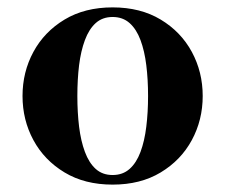

<svg xmlns="http://www.w3.org/2000/svg" viewBox="-20 -490 610 520"><path d="M285 10Q209.5 10 154.8 -23Q100 -56 70.5 -110.5Q41 -165 41 -230Q41 -295 70.5 -349.5Q100 -404 154.8 -437Q209.5 -470 285 -470Q360.5 -470 415.2 -437Q470 -404 499.5 -349.5Q529 -295 529 -230Q529 -165 499.5 -110.5Q470 -56 415.2 -23Q360.5 10 285 10ZM285 -16Q312.5 -16 331 -32.5Q349.5 -49 360.5 -78.5Q371.5 -108 376.2 -146.8Q381 -185.5 381 -230Q381 -275 376.2 -313.5Q371.5 -352 360.5 -381.5Q349.5 -411 331 -427.5Q312.5 -444 285 -444Q257.5 -444 239.2 -427.5Q221 -411 210 -381.5Q199 -352 194.2 -313.5Q189.5 -275 189.5 -230Q189.5 -185.5 194.2 -146.8Q199 -108 210 -78.5Q221 -49 239.2 -32.5Q257.5 -16 285 -16Z"/></svg>

Font: Bodoni Moda SC 9pt
Style: Bold
Weight: 700
Designer: Owen Earl
Foundry: indestructible type
Version: Version 2.005